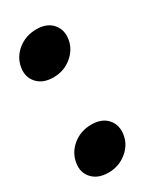

<svg xmlns="http://www.w3.org/2000/svg" viewBox="-157 -644 597 710"><g transform="rotate(-30 142.0 -288.5)"><path d="M207 -84Q200.2 -45.4 167.2 -18.8Q134.3 7.8 89.8 7.8Q44.9 7.8 21 -18.6Q-2.9 -44.9 3.9 -84Q10.7 -124.5 43.9 -151.4Q77.1 -178.2 123 -178.2Q167.5 -178.2 190.7 -151.4Q213.9 -124.5 207 -84ZM207 -491.2Q200.2 -452.6 167.2 -425.8Q134.3 -398.9 89.8 -398.9Q44.9 -398.9 21 -425.5Q-2.9 -452.1 3.9 -491.2Q10.7 -531.7 43.9 -558.3Q77.1 -585 123 -585Q167.5 -585 190.7 -558.3Q213.9 -531.7 207 -491.2Z"/></g></svg>

Font: SVN-Poppins
Style: Bold Italic
Weight: 700
Italic angle: -10°
Designer: Ninad Kale (Devanagari), Jonny Pinhorn (Latin)
Foundry: Indian Type Foundry
Version: Version 3.002 2017